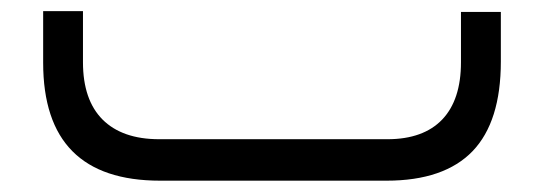

<svg xmlns="http://www.w3.org/2000/svg" viewBox="-20 -319 960 339"><path d="M261.2 -73.2C217.3 -73.2 184.1 -85 161.1 -107.9C138.2 -130.9 126.5 -164.6 126.5 -209V-299.3H56.2V-208.5C56.2 -69.3 125 0 262.7 0H662.6C730.5 0 781.2 -17.6 814.5 -52.2C847.7 -86.9 864.3 -139.6 864.3 -210.4V-297.9H793.9V-209C793.9 -164.6 782.7 -130.9 760.7 -107.9C738.8 -85 706.5 -73.2 664.1 -73.2Z"/></svg>

Font: Shabnam FD Light
Style: Regular
Weight: 300
Foundry: DejaVu fonts team - Redesigned by Saber Rastikerdar - Based on Vazir font
Version: Version 5.00;October 20, 2019;FontCreator 12.0.0.2547 64-bit